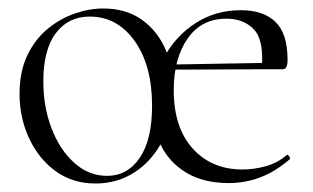

<svg xmlns="http://www.w3.org/2000/svg" viewBox="-20 -419 737 452"><path d="M205 13Q151 13 111 -16Q71 -45 48.5 -93.5Q26 -142 26 -198Q26 -250 44 -288Q62 -326 91.5 -350.5Q121 -375 155.5 -387Q190 -399 223 -399Q277 -399 314 -372.5Q351 -346 370 -302Q389 -258 389 -207Q389 -141 364.5 -91.5Q340 -42 298.5 -14.5Q257 13 205 13ZM232 -5Q280 -5 309 -47.5Q338 -90 338 -170Q338 -265 297 -322.5Q256 -380 191 -380Q141 -380 111.5 -341Q82 -302 82 -227Q82 -167 101.5 -116.5Q121 -66 155 -35.5Q189 -5 232 -5ZM519 12Q459 12 418.5 -12.5Q378 -37 358 -78.5Q338 -120 338 -170Q338 -230 365 -281.5Q392 -333 439.5 -364Q487 -395 547 -395Q600 -395 628.5 -367.5Q657 -340 657 -278Q657 -256 646 -256H596Q602 -324 578 -349.5Q554 -375 513 -375Q454 -375 421.5 -328Q389 -281 389 -207Q389 -119 433.5 -69.5Q478 -20 551 -20Q577 -20 605 -27.5Q633 -35 655 -54Q657 -56 660.5 -51.5Q664 -47 662 -44Q627 -14 591.5 -1Q556 12 519 12ZM379 -255 378 -267 608 -271V-256Z"/></svg>

Font: Cormorant Garamond Light
Style: Regular
Weight: 300
Designer: Christian Thalmann (Catharsis Fonts)
Foundry: Catharsis Fonts
Version: Version 4.001